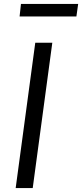

<svg xmlns="http://www.w3.org/2000/svg" viewBox="-20 -960 419 980"><path d="M60 0H147L247 -742H160ZM87 -940 80 -876H370L379 -940Z"/></svg>

Font: Cheyenne Sans
Style: Italic
Weight: 400
Italic angle: -8.13011°
Designer: The Public Sans project authors (U.S. Web Design System), Libre Franklin designed by Pablo Impallari and Rodrigo Fuenzal
Foundry: The Cheyenne Sans Project Authors
Version: Version 2.007